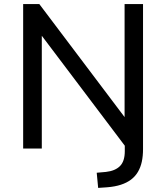

<svg xmlns="http://www.w3.org/2000/svg" viewBox="-20 -725 812 937"><path d="M459 192 452 118 497 114Q542 109 565.5 85.5Q589 62 589 13V-45L601 2L170 -569H184V0H93V-705H172L602 -135H588V-705H678V3Q678 37 672 64.5Q666 92 653 114Q640 136 619.5 151.5Q599 167 570 176.5Q541 186 503 189Z"/></svg>

Font: Nunito Sans 10pt Medium
Style: Regular
Weight: 500
Designer: Vernon Adams
Foundry: Vernon Adams
Version: Version 3.101;gftools[0.9.27]